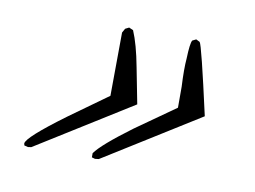

<svg xmlns="http://www.w3.org/2000/svg" viewBox="-45 -367 540 406"><g transform="rotate(10 225.5 -164.0)"><path d="M36 -21 28 -23 27 -27Q27 -40 107 -99L189 -158L190 -294L195 -303L203 -307L212 -303Q224 -275 233 -227L248 -150L43 -22ZM180 -21 173 -23V-32Q180 -42 199 -58.5Q218 -75 249 -98L334 -158V-203Q332 -241 334 -264Q335 -296 339 -303L347 -307L355 -303Q360 -298 393 -150L188 -22Z"/></g></svg>

Font: Whisper
Style: Regular
Weight: 400
Designer: Robert E. Leuschke
Foundry: Robert E. Leuschke
Version: Version 1.010; ttfautohint (v1.8.4.7-5d5b)